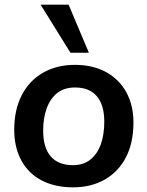

<svg xmlns="http://www.w3.org/2000/svg" viewBox="-20 -796 632 823"><path d="M293 7Q215 7 158 -23Q101 -53 71 -109Q41 -165 41 -240Q41 -325 73 -387.5Q105 -450 164 -484Q223 -518 301 -518Q378 -518 434.5 -487Q491 -456 521.5 -400.5Q552 -345 552 -271Q552 -184 520 -122Q488 -60 429.5 -26.5Q371 7 293 7ZM293 -88Q338 -88 368 -112.5Q398 -137 412.5 -178.5Q427 -220 427 -274Q427 -346 395 -383.5Q363 -421 302 -421Q255 -421 225 -397Q195 -373 180 -331Q165 -289 165 -237Q165 -163 197.5 -125.5Q230 -88 293 -88ZM282 -570 154 -776H274L361 -570Z"/></svg>

Font: Muli
Style: Bold Italic
Weight: 700
Italic angle: -4.541°
Designer: Vernon Adams
Foundry: Vernon Adams
Version: Version 2.100; ttfautohint (v1.8.1.43-b0c9)